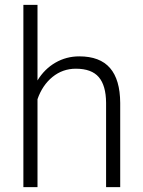

<svg xmlns="http://www.w3.org/2000/svg" viewBox="-20 -770 589 790"><path d="M134.3 -439Q163.1 -486.3 208 -512.2Q252.9 -538.1 306.2 -538.1Q391.1 -538.1 432.6 -490.2Q474.1 -442.4 474.6 -346.7V0H416.5V-347.2Q416 -418 386.5 -452.6Q356.9 -487.3 292 -487.3Q237.8 -487.3 196 -453.4Q154.3 -419.4 134.3 -361.8V0H76.2V-750H134.3Z"/></svg>

Font: RobotoInd Light
Style: Regular
Weight: 300
Designer: Google
Version: Version 2.001151; 2014